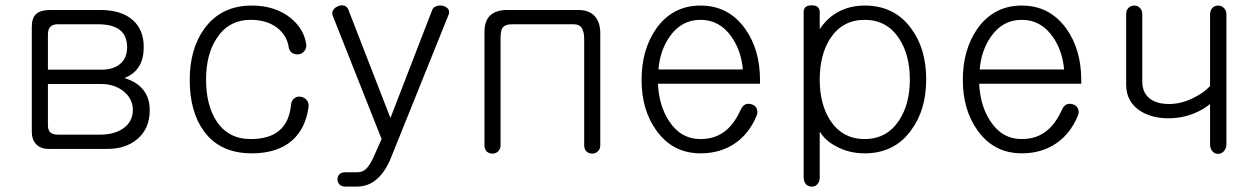

<svg xmlns="http://www.w3.org/2000/svg" viewBox="-20 -560 4727 722"><path d="M168.9 -522.5Q133.8 -522.5 116.2 -507.8Q99.6 -492.2 99.6 -460V-64.5Q99.6 -35.2 115.2 -18.6Q131.8 0 163.1 0H383.8Q452.1 0 495.1 -36.1Q543 -75.2 543 -145.5Q543 -194.3 516.6 -224.6Q493.2 -252.9 447.3 -266.6Q486.3 -281.2 503.9 -312.5Q520.5 -339.8 520.5 -382.8Q520.5 -448.2 479.5 -484.4Q436.5 -522.5 356.4 -522.5ZM160.2 -244.1H360.4Q409.2 -244.1 443.4 -217.8Q479.5 -189.5 479.5 -146.5Q479.5 -102.5 443.4 -77.1Q410.2 -53.7 355.5 -53.7H197.3Q176.8 -53.7 168 -63.5Q160.2 -72.3 160.2 -88.9ZM160.2 -297.9V-429.7Q160.2 -448.2 168 -458Q177.7 -468.8 197.3 -468.8H348.6Q403.3 -468.8 430.7 -447.3Q458 -425.8 458 -382.8Q458 -341.8 432.6 -320.3Q407.2 -297.9 360.4 -297.9Z M926.8 -539.1Q812.5 -539.1 749 -453.1Q693.4 -376 693.4 -259.8Q693.4 -139.6 747.1 -66.4Q807.6 16.6 926.8 16.6Q1023.4 16.6 1079.1 -32.2Q1129.9 -78.1 1140.6 -159.2Q1141.6 -173.8 1132.8 -184.6Q1124 -194.3 1110.4 -196.3Q1096.7 -198.2 1086.9 -190.4Q1075.2 -181.6 1074.2 -164.1Q1067.4 -99.6 1029.3 -68.4Q992.2 -37.1 922.9 -37.1Q838.9 -37.1 794.9 -103.5Q754.9 -164.1 754.9 -260.7Q754.9 -355.5 794.9 -416Q839.8 -485.4 922.9 -485.4Q982.4 -485.4 1021.5 -456.1Q1058.6 -427.7 1065.4 -383.8Q1067.4 -369.1 1078.1 -361.3Q1088.9 -354.5 1101.6 -355.5Q1115.2 -357.4 1123 -366.2Q1132.8 -377 1131.8 -390.6Q1125 -449.2 1073.2 -492.2Q1014.6 -539.1 926.8 -539.1Z M1232.4 -498 1415 -37.1 1382.8 35.2Q1368.2 64.5 1356.4 75.2Q1343.8 87.9 1322.3 87.9H1278.3Q1263.7 87.9 1255.9 95.7Q1249 103.5 1249 114.3Q1249 125 1255.9 132.8Q1263.7 141.6 1278.3 141.6H1322.3Q1362.3 141.6 1392.6 117.2Q1423.8 92.8 1446.3 43L1667 -504.9Q1671.9 -516.6 1665 -526.4Q1658.2 -535.2 1645.5 -538.1Q1632.8 -541 1622.1 -537.1Q1608.4 -533.2 1604.5 -520.5L1448.2 -116.2L1290 -523.4Q1285.2 -536.1 1273.4 -539.1Q1261.7 -542 1250 -536.1Q1238.3 -531.2 1232.4 -521.5Q1226.6 -510.7 1232.4 -498Z M1886.7 -522.5Q1844.7 -522.5 1822.3 -501Q1801.8 -480.5 1801.8 -440.4V-13.7Q1801.8 1 1810.5 9.8Q1819.3 17.6 1832 17.6Q1843.8 17.6 1852.5 9.8Q1862.3 1 1862.3 -13.7V-412.1Q1862.3 -442.4 1868.2 -453.1Q1877 -468.8 1906.2 -468.8H2137.7Q2159.2 -468.8 2168 -454.1Q2176.8 -440.4 2176.8 -412.1V-13.7Q2176.8 1 2185.5 9.8Q2194.3 17.6 2207 17.6Q2218.8 17.6 2227.5 9.8Q2237.3 1 2237.3 -13.7V-435.5Q2237.3 -476.6 2215.8 -500Q2194.3 -522.5 2154.3 -522.5Z M2765.6 -147.5Q2742.2 -96.7 2711.9 -71.3Q2672.9 -37.1 2614.3 -37.1Q2540 -37.1 2496.1 -104.5Q2458 -162.1 2454.1 -245.1H2837.9V-259.8Q2837.9 -374 2781.2 -453.1Q2718.8 -539.1 2614.3 -539.1Q2509.8 -539.1 2448.2 -453.1Q2392.6 -374 2392.6 -259.8Q2392.6 -146.5 2448.2 -69.3Q2509.8 16.6 2614.3 16.6Q2688.5 16.6 2743.2 -20.5Q2796.9 -56.6 2825.2 -125Q2831.1 -139.6 2825.2 -152.3Q2820.3 -163.1 2808.6 -167Q2795.9 -171.9 2784.2 -168Q2771.5 -162.1 2765.6 -147.5ZM2456.1 -298.8Q2461.9 -370.1 2498 -421.9Q2542 -485.4 2614.3 -485.4Q2686.5 -485.4 2731.4 -420.9Q2767.6 -368.2 2773.4 -298.8Z M3002 105.5Q3002 122.1 3010.7 132.8Q3019.5 141.6 3032.2 141.6Q3043.9 142.6 3052.7 133.8Q3062.5 124 3062.5 108.4V-65.4Q3083 -31.2 3124 -9.8Q3171.9 16.6 3231.4 16.6Q3343.8 16.6 3406.2 -70.3Q3462.9 -146.5 3462.9 -261.7Q3462.9 -377 3406.2 -453.1Q3343.8 -539.1 3231.4 -539.1Q3176.8 -539.1 3132.8 -515.6Q3090.8 -493.2 3062.5 -450.2V-514.6Q3062.5 -540 3032.2 -540Q3002 -540 3002 -514.6ZM3231.4 -485.4Q3314.5 -485.4 3360.4 -416Q3401.4 -354.5 3401.4 -260.7Q3401.4 -168 3360.4 -106.4Q3314.5 -37.1 3231.4 -37.1Q3148.4 -37.1 3102.5 -106.4Q3062.5 -168 3062.5 -260.7Q3062.5 -354.5 3102.5 -416Q3148.4 -485.4 3231.4 -485.4Z M3973.6 -147.5Q3950.2 -96.7 3919.9 -71.3Q3880.9 -37.1 3822.3 -37.1Q3748 -37.1 3704.1 -104.5Q3666 -162.1 3662.1 -245.1H4045.9V-259.8Q4045.9 -374 3989.3 -453.1Q3926.8 -539.1 3822.3 -539.1Q3717.8 -539.1 3656.2 -453.1Q3600.6 -374 3600.6 -259.8Q3600.6 -146.5 3656.2 -69.3Q3717.8 16.6 3822.3 16.6Q3896.5 16.6 3951.2 -20.5Q4004.9 -56.6 4033.2 -125Q4039.1 -139.6 4033.2 -152.3Q4028.3 -163.1 4016.6 -167Q4003.9 -171.9 3992.2 -168Q3979.5 -162.1 3973.6 -147.5ZM3664.1 -298.8Q3669.9 -370.1 3706.1 -421.9Q3750 -485.4 3822.3 -485.4Q3894.5 -485.4 3939.5 -420.9Q3975.6 -368.2 3981.4 -298.8Z M4591.8 -18.6V-504.9Q4591.8 -521.5 4582 -530.3Q4573.2 -539.1 4560.5 -539.1Q4547.9 -539.1 4539.1 -530.3Q4530.3 -520.5 4530.3 -504.9V-236.3Q4506.8 -210.9 4468.8 -192.4Q4422.9 -168.9 4376 -168.9Q4325.2 -168.9 4298.8 -193.4Q4275.4 -214.8 4275.4 -254.9V-506.8Q4275.4 -522.5 4265.6 -531.2Q4256.8 -539.1 4245.1 -539.1Q4232.4 -539.1 4223.6 -530.3Q4214.8 -521.5 4214.8 -505.9V-242.2Q4214.8 -174.8 4271.5 -140.6Q4314.5 -115.2 4373 -115.2Q4424.8 -115.2 4470.7 -133.8Q4505.9 -148.4 4530.3 -168.9V-18.6Q4530.3 -1 4539.1 8.8Q4547.9 18.6 4560.5 18.6Q4573.2 18.6 4582 8.8Q4591.8 -1 4591.8 -18.6Z"/></svg>

Font: Gulim
Style: Regular
Weight: 400
Version: Version 2.21